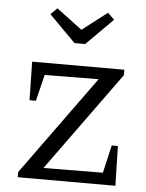

<svg xmlns="http://www.w3.org/2000/svg" viewBox="-52 -762 613 805"><g transform="rotate(5 254.5 -360.0)"><path d="M53 0V-22L355 -439L128 -437L101 -326H74L71 -488H459V-465L157 -48L407 -50L434 -167H460L464 0ZM241 -581 130 -693 157 -720 265 -639 370 -720 398 -693 286 -581Z"/></g></svg>

Font: Piazzolla Thin
Style: Regular
Weight: 400
Version: Version 2.001